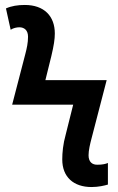

<svg xmlns="http://www.w3.org/2000/svg" viewBox="-20 -744 477 774"><path d="M349 10C377 10 402 4 415 0V-87C406 -83 392 -80 374 -80C352 -79 337 -91 337 -118C337 -138 343 -163 349 -186L410 -421H163L187 -518C197 -560 201 -586 201 -609C201 -679 158 -724 80 -724C52 -724 26 -720 4 -710L23 -624C33 -631 48 -634 58 -634C77 -634 93 -623 93 -596C93 -571 88 -549 82 -526L29 -322H275L245 -202C234 -163 231 -128 231 -101C231 -30 277 10 349 10Z"/></svg>

Font: Noto Sans UI SemiCondensed Medium
Style: Regular
Weight: 500
Width: 4
Designer: Monotype Design Team
Foundry: Monotype Imaging Inc.
Version: Version 1.901